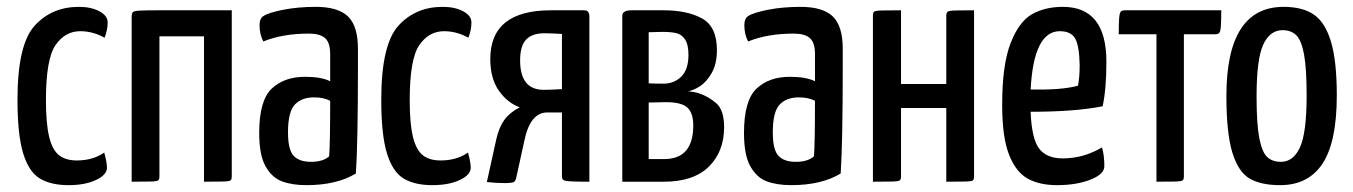

<svg xmlns="http://www.w3.org/2000/svg" viewBox="-20 -530 3946 560"><path d="M31 0ZM285 -420Q251 -439 214 -439Q170 -439 142 -398.5Q114 -358 114 -238Q114 -169 123.5 -130.5Q133 -92 152.5 -77Q172 -62 204 -62Q251 -62 284 -85Q292 -56 292 -41Q292 -20 260 -5Q228 10 180 10Q128 10 96 -9.5Q64 -29 47.5 -83Q31 -137 31 -239Q31 -400 81 -455Q131 -510 210 -510Q246 -510 270 -497Q294 -484 294 -465Q294 -442 285 -420Z M575 0V-424H445V-16Q445 -7 441.5 -4Q438 -1 418 -0.5Q398 0 364 0V-481Q364 -491 367.5 -494.5Q371 -498 386.5 -499Q402 -500 445 -500H656V-16Q656 -7 652.5 -4Q649 -1 629 -0.5Q609 0 575 0Z M736 0ZM1018 -24Q962 10 874 10Q832 10 802.5 -1Q773 -12 754.5 -45Q736 -78 736 -142Q736 -237 772.5 -271.5Q809 -306 870 -306Q917 -306 943 -293V-372Q943 -406 928 -419Q913 -432 881 -432Q804 -432 748 -409Q737 -430 737 -456Q737 -476 748 -483Q763 -493 806 -501.5Q849 -510 901 -510Q966 -510 995 -482Q1024 -454 1024 -388V-335Q1024 -115 1018 -24ZM896 -246Q860 -246 840 -225Q820 -204 820 -144Q820 -93 836.5 -75.5Q853 -58 887 -58Q922 -58 940 -74Q943 -108 943 -236Q924 -246 896 -246Z M1092 0ZM1346 -420Q1312 -439 1275 -439Q1231 -439 1203 -398.5Q1175 -358 1175 -238Q1175 -169 1184.5 -130.5Q1194 -92 1213.5 -77Q1233 -62 1265 -62Q1312 -62 1345 -85Q1353 -56 1353 -41Q1353 -20 1321 -5Q1289 10 1241 10Q1189 10 1157 -9.5Q1125 -29 1108.5 -83Q1092 -137 1092 -239Q1092 -400 1142 -455Q1192 -510 1271 -510Q1307 -510 1331 -497Q1355 -484 1355 -465Q1355 -442 1346 -420Z M1699 -486V0Q1666 0 1646.5 -1Q1627 -2 1623 -5Q1619 -8 1619 -17V-202H1576Q1526 -202 1509 -118L1486 -13Q1484 -2 1478.5 1Q1473 4 1451 4Q1427 4 1400 1L1428 -126Q1436 -160 1451.5 -181Q1467 -202 1496 -217Q1460 -230 1435 -265.5Q1410 -301 1410 -358Q1410 -500 1587 -500H1684Q1693 -500 1696 -494.5Q1699 -489 1699 -486ZM1568 -433Q1532 -433 1514.5 -414.5Q1497 -396 1497 -354Q1497 -268 1566 -268Q1583 -268 1619 -270V-431Q1585 -433 1568 -433Z M2071 -384Q2071 -344 2056 -317.5Q2041 -291 2021.5 -278.5Q2002 -266 1987 -264Q2006 -262 2018 -258Q2046 -249 2069 -229Q2092 -209 2092 -159Q2092 -88 2047.5 -44Q2003 0 1916 0H1795V-484Q1795 -500 1822 -500H1915Q1985 -500 2028 -476Q2071 -452 2071 -384ZM1915 -286Q1946 -286 1967 -306.5Q1988 -327 1988 -370Q1988 -400 1978 -415Q1968 -430 1952 -433.5Q1936 -437 1911 -437L1872 -436V-287Q1887 -286 1915 -286ZM1917 -66Q2002 -66 2002 -164Q2002 -201 1984.5 -216.5Q1967 -232 1923 -232L1872 -231V-66Z M2150 0ZM2432 -24Q2376 10 2288 10Q2246 10 2216.5 -1Q2187 -12 2168.5 -45Q2150 -78 2150 -142Q2150 -237 2186.5 -271.5Q2223 -306 2284 -306Q2331 -306 2357 -293V-372Q2357 -406 2342 -419Q2327 -432 2295 -432Q2218 -432 2162 -409Q2151 -430 2151 -456Q2151 -476 2162 -483Q2177 -493 2220 -501.5Q2263 -510 2315 -510Q2380 -510 2409 -482Q2438 -454 2438 -388V-335Q2438 -115 2432 -24ZM2310 -246Q2274 -246 2254 -225Q2234 -204 2234 -144Q2234 -93 2250.5 -75.5Q2267 -58 2301 -58Q2336 -58 2354 -74Q2357 -108 2357 -236Q2338 -246 2310 -246Z M2740 0V-215H2608V-16Q2608 -7 2604.5 -4Q2601 -1 2581 -0.5Q2561 0 2526 0V-484Q2526 -493 2529.5 -496Q2533 -499 2553 -499.5Q2573 -500 2608 -500V-285H2740V-484Q2740 -493 2744 -496Q2748 -499 2767.5 -499.5Q2787 -500 2821 -500V-16Q2821 -7 2818 -4Q2815 -1 2795 -0.5Q2775 0 2740 0Z M2903 0ZM3194 -100Q3201 -78 3201 -45Q3201 -22 3160.5 -6Q3120 10 3063 10Q3012 10 2977.5 -9Q2943 -28 2923 -79Q2903 -130 2903 -224Q2903 -341 2927.5 -404Q2952 -467 2990 -488.5Q3028 -510 3080 -510Q3207 -510 3207 -350Q3207 -270 3196 -220Q3115 -204 2986 -204Q2989 -126 3010.5 -97Q3032 -68 3080 -68Q3140 -68 3194 -100ZM2986 -269Q3077 -267 3124 -280Q3129 -303 3129 -340Q3128 -396 3116 -417.5Q3104 -439 3071 -439Q2995 -439 2986 -269Z M3353 0V-430H3243Q3243 -457 3244 -474Q3245 -491 3248.5 -495.5Q3252 -500 3261 -500H3542Q3542 -473 3541 -456Q3540 -439 3536.5 -434.5Q3533 -430 3524 -430H3433V-16Q3433 -7 3429.5 -4Q3426 -1 3406.5 -0.5Q3387 0 3353 0Z M3557 0ZM3724 -510Q3779 -510 3812 -487.5Q3845 -465 3862 -408.5Q3879 -352 3879 -252Q3879 -116 3837.5 -53Q3796 10 3714 10Q3658 10 3625 -9Q3592 -28 3574.5 -84.5Q3557 -141 3557 -250Q3557 -510 3724 -510ZM3716 -58Q3752 -58 3771.5 -100Q3791 -142 3791 -252Q3791 -330 3783.5 -371Q3776 -412 3761 -427Q3746 -442 3721 -442Q3684 -442 3664.5 -400Q3645 -358 3645 -248Q3645 -168 3653 -127Q3661 -86 3676 -72Q3691 -58 3716 -58Z"/></svg>

Font: Yanone Kaffeesatz
Style: Regular
Weight: 400
Designer: Yanone (Cyrillic: Daniel Pouzeot & Huerta Tipografica)
Foundry: Yanone
Version: Version 1.100;PS 001.100;hotconv 1.0.70;makeotf.lib2.5.58329